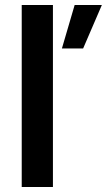

<svg xmlns="http://www.w3.org/2000/svg" viewBox="-20 -749 428 769"><path d="M67 0V-729H192V0ZM228 -555 279 -729H388L313 -555Z"/></svg>

Font: Mona Sans SemiBold
Style: Regular
Weight: 600
Designer: Deni Anggara
Foundry: GitHub
Version: Version 2.000;Glyphs 3.2.3 (3260)